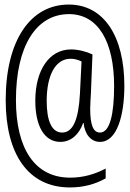

<svg xmlns="http://www.w3.org/2000/svg" viewBox="-20 -734 570 843"><path d="M287 89C346 89 398 75 444 49V6C395 32 343 46 288 46C133 46 50 -81 50 -295C50 -532 139 -672 283 -672C411 -672 481 -551 481 -356C481 -235 463 -152 419 -152C389 -152 376 -186 376 -257C376 -276 378 -303 379 -321L386 -495C361 -507 324 -517 292 -517C195 -517 135 -424 135 -292C135 -180 175 -111 245 -111C290 -111 327 -142 345 -194H347C352 -145 379 -111 419 -111C494 -111 526 -228 526 -357C526 -576 435 -714 282 -714C113 -714 5 -556 5 -294C5 -57 104 89 287 89ZM253 -152C208 -152 185 -201 185 -291C185 -403 223 -476 290 -476C306 -476 323 -472 338 -464L331 -323C325 -208 300 -152 253 -152Z"/></svg>

Font: Noto Sans Mono Condensed Light
Style: Regular
Weight: 300
Width: 3
Designer: Monotype Design Team
Foundry: Monotype Imaging Inc.
Version: Version 2.014